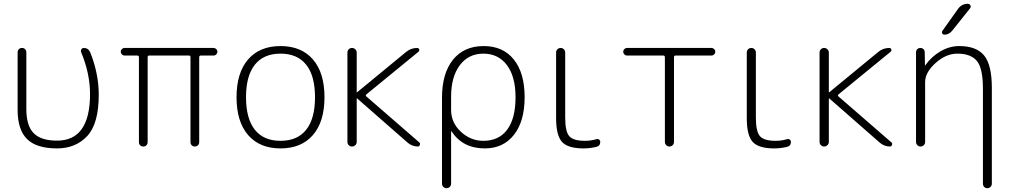

<svg xmlns="http://www.w3.org/2000/svg" viewBox="-20 -773 5326 1013"><path d="M281 10Q173 10 123 -39Q73 -88 73 -193V-497Q73 -507 79.5 -513.5Q86 -520 96 -520Q106 -520 112.5 -513.5Q119 -507 119 -497V-197Q119 -110 157.5 -70.5Q196 -31 281 -31Q455 -31 455 -277Q455 -385 408 -498Q405 -506 409.5 -513Q414 -520 422 -520Q446 -520 456 -497Q501 -384 501 -273Q501 -120 440 -55Q379 10 281 10Z M637 -480Q629 -480 623 -486Q617 -492 617 -500Q617 -508 623 -514Q629 -520 637 -520H1107Q1115 -520 1121 -514Q1127 -508 1127 -500Q1127 -492 1121 -486Q1115 -480 1107 -480H1040Q1031 -480 1031 -471V-23Q1031 -13 1024.5 -6.5Q1018 0 1008 0Q998 0 991.5 -6.5Q985 -13 985 -23V-471Q985 -480 977 -480H767Q759 -480 759 -471V-23Q759 -13 752.5 -6.5Q746 0 736 0Q726 0 719.5 -6.5Q713 -13 713 -23V-471Q713 -480 704 -480Z M1595.5 -431.5Q1549 -490 1460 -490Q1371 -490 1324.5 -431.5Q1278 -373 1278 -260Q1278 -147 1324.5 -88.5Q1371 -30 1460 -30Q1549 -30 1595.5 -88.5Q1642 -147 1642 -260Q1642 -373 1595.5 -431.5ZM1631 -60.5Q1570 10 1460 10Q1350 10 1289 -60.5Q1228 -131 1228 -260Q1228 -389 1289 -459.5Q1350 -530 1460 -530Q1570 -530 1631 -459.5Q1692 -389 1692 -260Q1692 -131 1631 -60.5Z M1813 -24V-496Q1813 -506 1820 -513Q1827 -520 1837 -520Q1847 -520 1854.5 -513Q1862 -506 1862 -496V-287Q1862 -286 1863 -286H1864L2124 -500Q2149 -520 2181 -520Q2189 -520 2191.5 -512.5Q2194 -505 2188 -500L1913 -275Q1907 -270 1913 -264L2193 -21Q2198 -16 2195 -8Q2192 0 2185 0Q2154 0 2130 -21L1864 -254H1863Q1862 -254 1862 -253V-24Q1862 -14 1854.5 -7Q1847 0 1837 0Q1827 0 1820 -7Q1813 -14 1813 -24Z M2360 -262V-193Q2360 -126 2411.5 -78Q2463 -30 2530 -30Q2612 -30 2656 -89Q2700 -148 2700 -260Q2700 -369 2654.5 -429.5Q2609 -490 2530 -490Q2452 -490 2406 -429Q2360 -368 2360 -262ZM2312 196V-257Q2312 -386 2370 -458Q2428 -530 2532 -530Q2634 -530 2691 -459Q2748 -388 2748 -260Q2748 -133 2691.5 -61.5Q2635 10 2538 10Q2422 10 2363 -79Q2363 -81 2361 -81Q2360 -81 2360 -80V196Q2360 206 2353 213Q2346 220 2336 220Q2326 220 2319 213Q2312 206 2312 196Z M3059 10Q2976 10 2945 -24.5Q2914 -59 2914 -150V-496Q2914 -506 2921 -513Q2928 -520 2938 -520Q2948 -520 2955 -513Q2962 -506 2962 -496V-153Q2962 -78 2984 -54Q3006 -30 3066 -30Q3098 -30 3128 -39Q3135 -41 3141 -36.5Q3147 -32 3147 -24Q3147 -3 3126 2Q3092 10 3059 10Z M3288 -480Q3280 -480 3274 -486Q3268 -492 3268 -500Q3268 -508 3274 -514Q3280 -520 3288 -520H3734Q3742 -520 3748 -514Q3754 -508 3754 -500Q3754 -492 3748 -486Q3742 -480 3734 -480H3545Q3536 -480 3536 -471V-24Q3536 -14 3529 -7Q3522 0 3512 0Q3502 0 3495 -7Q3488 -14 3488 -24V-471Q3488 -480 3479 -480Z M4065 10Q3982 10 3951 -24.5Q3920 -59 3920 -150V-496Q3920 -506 3927 -513Q3934 -520 3944 -520Q3954 -520 3961 -513Q3968 -506 3968 -496V-153Q3968 -78 3990 -54Q4012 -30 4072 -30Q4104 -30 4134 -39Q4141 -41 4147 -36.5Q4153 -32 4153 -24Q4153 -3 4132 2Q4098 10 4065 10Z M4304 -24V-496Q4304 -506 4311 -513Q4318 -520 4328 -520Q4338 -520 4345.5 -513Q4353 -506 4353 -496V-287Q4353 -286 4354 -286H4355L4615 -500Q4640 -520 4672 -520Q4680 -520 4682.5 -512.5Q4685 -505 4679 -500L4404 -275Q4398 -270 4404 -264L4684 -21Q4689 -16 4686 -8Q4683 0 4676 0Q4645 0 4621 -21L4355 -254H4354Q4353 -254 4353 -253V-24Q4353 -14 4345.5 -7Q4338 0 4328 0Q4318 0 4311 -7Q4304 -14 4304 -24Z M4813 -24V-497Q4813 -507 4819.5 -513.5Q4826 -520 4836 -520Q4846 -520 4852.5 -513.5Q4859 -507 4859 -497L4860 -429Q4860 -428 4861 -428Q4863 -428 4863 -430Q4895 -475 4942.5 -502.5Q4990 -530 5041 -530Q5132 -530 5172.5 -480Q5213 -430 5213 -310V196Q5213 206 5206 213Q5199 220 5189 220Q5179 220 5172.5 213Q5166 206 5166 196V-305Q5166 -413 5134 -451.5Q5102 -490 5031 -490Q4971 -490 4916 -440.5Q4861 -391 4861 -340V-24Q4861 -14 4854 -7Q4847 0 4837 0Q4827 0 4820 -7Q4813 -14 4813 -24ZM5036 -728Q5055 -753 5086 -753Q5096 -753 5100 -744.5Q5104 -736 5098 -729L5003 -610Q4986 -590 4963 -590Q4955 -590 4951.5 -596.5Q4948 -603 4952 -610Z"/></svg>

Font: Rounded Mplus 1c Light
Style: Regular
Weight: 300
Version: Version 1.059.20150529